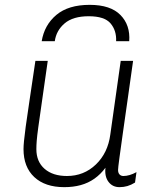

<svg xmlns="http://www.w3.org/2000/svg" viewBox="-20 -762 640 792"><path d="M245 10Q166 10 121.5 -31.5Q77 -73 77 -147Q77 -160 79 -180.5Q81 -201 86 -239Q91 -277 101 -342.5Q111 -408 126 -511H177Q162 -405 152.5 -339.5Q143 -274 138 -237.5Q133 -201 131.5 -181.5Q130 -162 130 -147Q130 -95 164 -65.5Q198 -36 256 -36Q326 -36 375.5 -83.5Q425 -131 435 -207L478 -511H529Q518 -432 507 -355Q496 -278 487 -214.5Q478 -151 472.5 -110Q467 -69 467 -61Q467 -49 473 -42.5Q479 -36 489 -36Q514 -36 543 -52L537 -9Q521 1 505.5 5.5Q490 10 473 10Q444 10 427.5 -12Q411 -34 415 -70Q395 -43 369.5 -25Q344 -7 313 1.5Q282 10 245 10ZM152 -592Q163 -659 212.5 -700.5Q262 -742 350 -742Q436 -742 477 -700Q518 -658 513 -592H459Q461 -636 436 -665.5Q411 -695 346 -695Q281 -695 246.5 -665.5Q212 -636 206 -592Z"/></svg>

Font: Chivo Mono Medium Thin
Style: Italic
Weight: 250
Italic angle: -8.05°
Monospace: yes
Version: Version 1.008